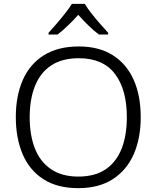

<svg xmlns="http://www.w3.org/2000/svg" viewBox="-20 -966 812 996"><path d="M710 -358Q710 -248 673.5 -165.5Q637 -83 565 -36.5Q493 10 386 10Q277 10 205 -36.5Q133 -83 97.5 -166Q62 -249 62 -359Q62 -468 98 -550.5Q134 -633 207 -679Q280 -725 389 -725Q493 -725 564.5 -680Q636 -635 673 -553Q710 -471 710 -358ZM134 -358Q134 -265 161 -196Q188 -127 244.5 -88.5Q301 -50 386 -50Q473 -50 528.5 -88Q584 -126 611 -195Q638 -264 638 -358Q638 -502 576 -583Q514 -664 389 -664Q302 -664 245.5 -626.5Q189 -589 161.5 -520Q134 -451 134 -358ZM420 -946Q432 -925 453.5 -897.5Q475 -870 499 -843Q523 -816 541 -796V-787H493Q466 -807 438.5 -834Q411 -861 386 -889Q361 -861 333.5 -834.5Q306 -808 279 -787H232V-796Q251 -817 274 -843.5Q297 -870 318.5 -897.5Q340 -925 353 -946Z"/></svg>

Font: Noto Sans Syriac Eastern Light
Style: Regular
Weight: 300
Designer: Patrick Giasson and the Monotype Design Team
Foundry: Monotype Imaging Inc.
Version: Version 3.001